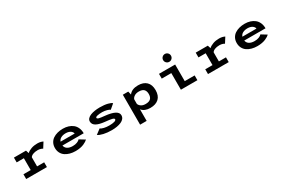

<svg xmlns="http://www.w3.org/2000/svg" viewBox="124 -2239 5702 3887"><g transform="rotate(-30 2975.0 -295.0)"><path d="M444 -111.5H609.5V0H125V-111.5H295V-388.5H126.5V-500H409L431.5 -429Q473 -467.5 536.8 -489.8Q600.5 -512 677.5 -512Q724.5 -512 759.5 -501.8Q794.5 -491.5 808 -482.5L730 -359.5Q719.5 -369 687.2 -379.8Q655 -390.5 617 -390.5Q550 -390.5 505 -371.8Q460 -353 444 -323Z M1572.5 -87Q1555.5 -70.5 1531.2 -55Q1507 -39.5 1471.2 -23.8Q1435.5 -8 1385.2 1.5Q1335 11 1278 11Q1207 11 1146.2 -5.8Q1085.5 -22.5 1039.8 -54.5Q994 -86.5 968 -137.2Q942 -188 942 -252.5Q942 -316.5 968.5 -367Q995 -417.5 1041 -448.8Q1087 -480 1146.8 -496Q1206.5 -512 1276 -512Q1343 -512 1400.5 -494Q1458 -476 1502.2 -441Q1546.5 -406 1571.8 -349.5Q1597 -293 1597 -220.5H1099.5Q1109.5 -165 1156 -135.5Q1202.5 -106 1278 -106Q1337 -106 1381.2 -123.5Q1425.5 -141 1444.5 -165.5ZM1279.5 -403.5Q1215 -403.5 1169 -379.5Q1123 -355.5 1106 -307H1435Q1434 -322.5 1424.2 -338.5Q1414.5 -354.5 1396.2 -369.5Q1378 -384.5 1347.5 -394Q1317 -403.5 1279.5 -403.5Z M2123 11Q2019 11 1934.5 -8Q1850 -27 1810 -58L1924.5 -144Q1948 -123.5 2002.8 -110.2Q2057.5 -97 2125 -97Q2203 -97 2246.5 -110.5Q2290 -124 2290 -148.5Q2290 -170.5 2243.2 -182.8Q2196.5 -195 2084.5 -205.5Q2022 -212 1975.2 -223.8Q1928.5 -235.5 1893.2 -254.2Q1858 -273 1840 -300.5Q1822 -328 1822 -364Q1822 -401.5 1848.5 -430.5Q1875 -459.5 1919.8 -477Q1964.5 -494.5 2019.8 -503.2Q2075 -512 2136.5 -512Q2247.5 -512 2322.2 -492.5Q2397 -473 2416.5 -449.5L2309 -357.5Q2296 -373.5 2240.5 -388.8Q2185 -404 2132 -404Q2062 -404 2018 -393.2Q1974 -382.5 1974 -361.5Q1974 -341 2012.5 -330.8Q2051 -320.5 2144.5 -312Q2440.5 -282 2440.5 -155.5Q2440.5 -113 2415 -80.2Q2389.5 -47.5 2344.8 -28Q2300 -8.5 2244.2 1.2Q2188.5 11 2123 11Z M2672.5 -500H2799L2818 -420.5Q2884 -511.5 3032 -511.5Q3156 -511.5 3225.2 -444.5Q3294.5 -377.5 3294.5 -250Q3294.5 -122 3224 -55.5Q3153.5 11 3025 11Q2890.5 11 2825.5 -70.5V200H2672.5ZM2983 -394.5Q2919 -394.5 2877.8 -367Q2836.5 -339.5 2825.5 -303.5V-198Q2836.5 -162 2876.2 -134Q2916 -106 2980.5 -106Q3061.5 -106 3098.5 -142.5Q3135.5 -179 3135.5 -250Q3135.5 -321 3099.2 -357.8Q3063 -394.5 2983 -394.5Z M3885.8 -633.2Q3859 -606.5 3821 -606.5Q3783 -606.5 3756.2 -633.2Q3729.5 -660 3729.5 -698Q3729.5 -736 3756.2 -762.8Q3783 -789.5 3821 -789.5Q3859 -789.5 3885.8 -762.8Q3912.5 -736 3912.5 -698Q3912.5 -660 3885.8 -633.2ZM3895.5 -111.5H4127V0H3741.5V-388.5H3518V-500H3895.5Z M4694 -111.5H4859.5V0H4375V-111.5H4545V-388.5H4376.5V-500H4659L4681.5 -429Q4723 -467.5 4786.8 -489.8Q4850.5 -512 4927.5 -512Q4974.5 -512 5009.5 -501.8Q5044.5 -491.5 5058 -482.5L4980 -359.5Q4969.5 -369 4937.2 -379.8Q4905 -390.5 4867 -390.5Q4800 -390.5 4755 -371.8Q4710 -353 4694 -323Z M5822.5 -87Q5805.5 -70.5 5781.2 -55Q5757 -39.5 5721.2 -23.8Q5685.5 -8 5635.2 1.5Q5585 11 5528 11Q5457 11 5396.2 -5.8Q5335.5 -22.5 5289.8 -54.5Q5244 -86.5 5218 -137.2Q5192 -188 5192 -252.5Q5192 -316.5 5218.5 -367Q5245 -417.5 5291 -448.8Q5337 -480 5396.8 -496Q5456.5 -512 5526 -512Q5593 -512 5650.5 -494Q5708 -476 5752.2 -441Q5796.5 -406 5821.8 -349.5Q5847 -293 5847 -220.5H5349.5Q5359.5 -165 5406 -135.5Q5452.5 -106 5528 -106Q5587 -106 5631.2 -123.5Q5675.5 -141 5694.5 -165.5ZM5529.5 -403.5Q5465 -403.5 5419 -379.5Q5373 -355.5 5356 -307H5685Q5684 -322.5 5674.2 -338.5Q5664.5 -354.5 5646.2 -369.5Q5628 -384.5 5597.5 -394Q5567 -403.5 5529.5 -403.5Z"/></g></svg>

Font: League Mono Wide SemiBold
Style: Regular
Weight: 600
Width: 8
Designer: Tyler Finck
Foundry: The League of Moveable Type / Tyler Finck
Version: Version 2.210